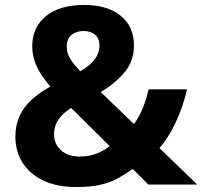

<svg xmlns="http://www.w3.org/2000/svg" viewBox="-20 -744 815 774"><path d="M320 -724Q413 -724 466.5 -680.5Q520 -637 520 -560Q520 -498 482.5 -453Q445 -408 386 -373L520 -244Q541 -272 555.5 -308Q570 -344 579 -384H734Q718 -314 689 -252Q660 -190 623 -147L775 0H578L515 -63Q486 -42 456 -25.5Q426 -9 386 0.5Q346 10 288 10Q210 10 155 -16Q100 -42 71 -88Q42 -134 42 -193Q42 -239 58.5 -275.5Q75 -312 107 -341.5Q139 -371 183 -395Q163 -418 146.5 -443Q130 -468 120 -497Q110 -526 110 -559Q110 -633 164.5 -678.5Q219 -724 320 -724ZM267 -309Q245 -295 229.5 -279Q214 -263 206 -244.5Q198 -226 198 -203Q198 -163 226 -138Q254 -113 300 -113Q342 -113 372.5 -126Q403 -139 422 -155ZM317 -619Q288 -619 268.5 -603.5Q249 -588 249 -556Q249 -529 264 -505.5Q279 -482 304 -457Q344 -480 362.5 -505.5Q381 -531 381 -560Q381 -589 363.5 -604Q346 -619 317 -619Z"/></svg>

Font: Noto Sans Cherokee
Style: Regular
Weight: 400
Designer: Monotype Design Team
Foundry: Monotype Imaging Inc.
Version: Version 2.001